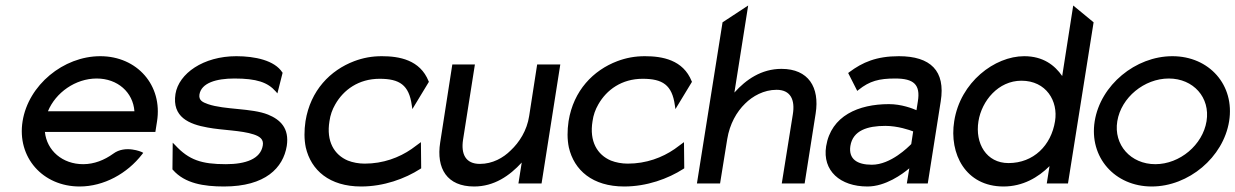

<svg xmlns="http://www.w3.org/2000/svg" viewBox="-20 -666 4485 697"><path d="M62 -226C41 -95 135 11 269 11C357 11 442 -36 496 -106L500 -111L495 -114C495 -114 435 -141 391 -108C359 -85 322 -70 282 -70C207 -70 150 -119 143 -187H544L550 -225C571 -356 478 -462 344 -462C210 -462 83 -357 62 -226ZM154 -262C182 -330 254 -381 331 -381C407 -381 463 -331 468 -262Z M617 -325C604 -241 666 -215 734 -203C787 -193 856 -193 901 -178C922 -171 938 -161 934 -138C926 -89 872 -70 800 -70C712 -70 666 -85 616 -139L607 -148L606 -51L608 -49C651 0 720 11 793 11C944 11 1008 -57 1021 -136C1031 -201 997 -232 953 -250C893 -274 796 -267 735 -288C715 -295 701 -302 704 -323C711 -365 765 -381 831 -381C912 -381 952 -367 981 -334L987 -327L1006 -402L1005 -403C977 -447 905 -462 838 -462C718 -462 629 -399 617 -325Z M1089 -226C1084 -192 1084 -160 1090 -131C1109 -48 1176 11 1291 11C1373 11 1450 -17 1506 -53L1509 -55L1508 -150L1474 -125C1429 -94 1371 -72 1304 -72C1282 -72 1261 -76 1243 -83C1193 -104 1164 -153 1176 -226C1179 -248 1186 -268 1197 -287C1227 -340 1282 -380 1358 -380C1430 -380 1465 -358 1475 -283L1477 -270L1537 -369L1536 -371C1505 -449 1429 -462 1366 -462C1330 -462 1298 -456 1266 -444C1179 -411 1107 -338 1089 -226Z M1578 -149C1563 -54 1603 11 1701 11C1774 11 1830 -28 1874 -76L1862 0H1946L2014 -432H1930L1901 -245C1893 -192 1865 -149 1834 -120C1807 -93 1768 -71 1722 -71C1670 -71 1653 -107 1661 -159L1704 -432H1622Z M2044 -226C2039 -192 2039 -160 2045 -131C2064 -48 2131 11 2246 11C2328 11 2405 -17 2461 -53L2464 -55L2463 -150L2429 -125C2384 -94 2326 -72 2259 -72C2237 -72 2216 -76 2198 -83C2148 -104 2119 -153 2131 -226C2134 -248 2141 -268 2152 -287C2182 -340 2237 -380 2313 -380C2385 -380 2420 -358 2430 -283L2432 -270L2492 -369L2491 -371C2460 -449 2384 -462 2321 -462C2285 -462 2253 -456 2221 -444C2134 -411 2062 -338 2044 -226Z M2510 0H2594L2620 -161C2629 -216 2654 -260 2685 -290C2712 -317 2753 -340 2799 -340C2850 -340 2867 -304 2858 -250L2818 0H2901L2941 -254C2956 -349 2915 -416 2817 -416C2744 -416 2688 -377 2646 -330L2696 -646L2603 -585Z M2979 -135C2965 -46 3030 11 3129 11C3195 11 3256 -34 3281 -55L3272 0H3348L3395 -298C3413 -409 3358 -462 3243 -462C3162 -462 3111 -440 3063 -404L3059 -401L3092 -336L3097 -340C3137 -372 3171 -381 3230 -381C3297 -381 3322 -359 3312 -298L3307 -266C3293 -272 3253 -288 3207 -288C3097 -288 2997 -246 2979 -135ZM3067 -136C3076 -193 3130 -209 3194 -209C3239 -209 3282 -194 3295 -189L3288 -143C3278 -133 3214 -68 3145 -68C3091 -68 3060 -89 3067 -136Z M3444 -226C3425 -108 3485 11 3623 11C3693 11 3749 -22 3790 -63L3780 0H3857L3950 -585L3876 -646L3836 -390C3809 -429 3767 -462 3698 -462C3591 -462 3466 -368 3444 -226ZM3532 -226C3544 -300 3604 -373 3688 -373C3778 -373 3822 -299 3810 -226C3796 -138 3732 -74 3641 -74C3561 -74 3519 -145 3532 -226Z M3954 -226C3933 -95 4027 11 4161 11C4295 11 4421 -95 4442 -226C4463 -357 4370 -462 4236 -462C4102 -462 3975 -357 3954 -226ZM4036 -226C4050 -312 4134 -381 4223 -381C4312 -381 4374 -312 4360 -226C4346 -140 4263 -70 4174 -70C4085 -70 4022 -140 4036 -226Z"/></svg>

Font: Charger Pro
Style: BdObl
Weight: 700
Designer: Jasper
Foundry: Cannot Into Space Fonts
Version: Version 1.09